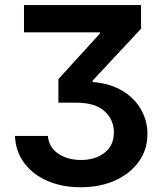

<svg xmlns="http://www.w3.org/2000/svg" viewBox="-20 -748 657 777"><path d="M40.5 -197.8H173.8Q177.7 -151.9 215.6 -126.2Q253.4 -100.6 308.1 -100.6Q365.7 -100.6 403.3 -129.9Q440.9 -159.2 440.9 -212.9Q440.9 -262.7 403.6 -297.6Q366.2 -332.5 287.6 -332.5H216.3V-427.7L384.3 -612.3V-617.2H77.1V-727.5H550.8V-631.8L355 -421.9V-416Q426.8 -410.2 476.1 -380.1Q525.4 -350.1 551 -304.4Q576.7 -258.8 576.7 -206.1Q576.7 -142.1 541.5 -93.5Q506.3 -44.9 445.6 -17.6Q384.8 9.8 306.6 9.8Q231.9 9.8 172.9 -15.6Q113.8 -41 78.6 -87.6Q43.5 -134.3 40.5 -197.8Z"/></svg>

Font: Inter Display Semi Bold
Style: Regular
Weight: 600
Designer: Rasmus Andersson
Foundry: rsms
Version: Version 4.000;git-37864ae